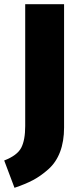

<svg xmlns="http://www.w3.org/2000/svg" viewBox="-35 -715 376 914"><path d="M270 -695V-108Q270 -42 251 8Q232 58 195.5 90.5Q159 123 122 142.5Q85 162 34 179L-15 49Q47 25 66 -11.5Q85 -48 85 -115V-695Z"/></svg>

Font: FiraGO ExtraBold
Style: Regular
Weight: 800
Designer: bBox Type
Foundry: bBox Type GmbH
Version: Version 1.001;PS 001.001;hotconv 1.0.88;makeotf.lib2.5.64775